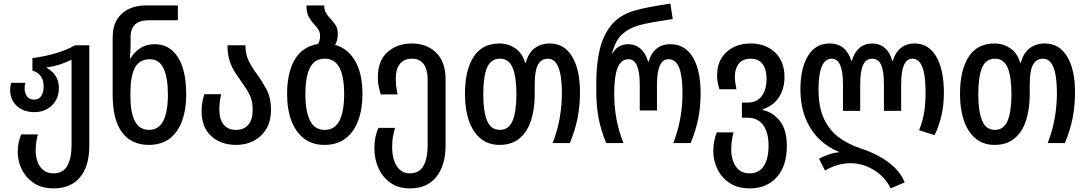

<svg xmlns="http://www.w3.org/2000/svg" viewBox="-20 -790 6000 1060"><path d="M276 250Q210 250 166 220Q122 190 100 144.5Q78 99 78 51Q78 18 83 -4Q88 -26 97 -48H189Q184 -30 180.5 -7Q177 16 177 44Q177 72 186.5 100.5Q196 129 218 148Q240 167 276 167Q328 167 351.5 125.5Q375 84 375 10V-460Q347 -446 311.5 -434.5Q276 -423 238 -418V-415Q266 -401 285.5 -373Q305 -345 305 -304Q305 -245 266.5 -208Q228 -171 170 -171Q109 -171 72.5 -205.5Q36 -240 36 -293Q36 -315 42 -333H120Q118 -326 117 -318.5Q116 -311 116 -303Q116 -275 129.5 -257.5Q143 -240 169 -240Q195 -240 208 -260.5Q221 -281 221 -311Q221 -350 203.5 -371.5Q186 -393 159 -400V-469Q226 -478 286 -495.5Q346 -513 394 -540H473V15Q473 127 422 188.5Q371 250 276 250Z M802 10Q706 10 654 -59Q602 -128 602 -268V-583Q602 -644 626.5 -683Q651 -722 692.5 -741Q734 -760 784 -760H962V-678H796Q752 -678 726.5 -655.5Q701 -633 701 -585V-546Q701 -530 700 -510Q699 -490 697 -468H701Q723 -505 756.5 -525.5Q790 -546 834 -546Q916 -546 962 -474.5Q1008 -403 1008 -269Q1008 -139 955 -64.5Q902 10 802 10ZM803 -73Q857 -73 882 -124Q907 -175 907 -268Q907 -361 883 -412Q859 -463 808 -463Q750 -463 725 -416.5Q700 -370 700 -278V-258Q700 -170 724.5 -121.5Q749 -73 803 -73Z M1284 10Q1200 10 1146.5 -38.5Q1093 -87 1093 -176Q1093 -204 1097 -225.5Q1101 -247 1108 -270H1201Q1196 -249 1193.5 -228.5Q1191 -208 1191 -184Q1191 -132 1214.5 -102.5Q1238 -73 1283 -73Q1327 -73 1351 -101.5Q1375 -130 1375 -183Q1375 -236 1356.5 -270.5Q1338 -305 1314 -337Q1296 -362 1278 -389.5Q1260 -417 1248 -453.5Q1236 -490 1236 -540H1335Q1335 -490 1353.5 -453Q1372 -416 1397 -383Q1426 -343 1451 -297Q1476 -251 1476 -183Q1476 -122 1450.5 -79Q1425 -36 1381.5 -13Q1338 10 1284 10Z M1830 -542Q1900 -523 1940.5 -454Q1981 -385 1981 -271Q1981 -187 1957.5 -124Q1934 -61 1887.5 -25.5Q1841 10 1771 10Q1705 10 1659 -25Q1613 -60 1589 -123Q1565 -186 1565 -271Q1565 -390 1608 -462Q1651 -534 1736 -547Q1741 -555 1744 -566Q1747 -577 1747 -591Q1747 -612 1738 -626Q1729 -640 1717 -653Q1701 -670 1686.5 -693Q1672 -716 1672 -760H1770Q1770 -735 1779.5 -719Q1789 -703 1803 -688Q1819 -672 1832 -652.5Q1845 -633 1845 -601Q1845 -568 1830 -542ZM1773 -73Q1828 -73 1854 -123.5Q1880 -174 1880 -271Q1880 -367 1854 -416.5Q1828 -466 1773 -466Q1717 -466 1691.5 -416.5Q1666 -367 1666 -270Q1666 -175 1691.5 -124Q1717 -73 1773 -73Z M2244 250Q2178 250 2134.5 218.5Q2091 187 2069 137Q2047 87 2047 30Q2047 -7 2053.5 -36Q2060 -65 2069 -84H2161Q2156 -69 2150.5 -41.5Q2145 -14 2145 24Q2145 61 2155 93.5Q2165 126 2186.5 146.5Q2208 167 2243 167Q2295 167 2318 125.5Q2341 84 2341 10V-350Q2341 -406 2319 -436Q2297 -466 2254 -466Q2211 -466 2188 -437.5Q2165 -409 2165 -357Q2165 -312 2175 -269H2082Q2075 -293 2070.5 -314.5Q2066 -336 2066 -363Q2066 -455 2119.5 -502.5Q2173 -550 2254 -550Q2336 -550 2388 -499Q2440 -448 2440 -351V12Q2440 123 2389 186.5Q2338 250 2244 250Z M2738 10Q2676 10 2633.5 -25Q2591 -60 2569 -123Q2547 -186 2547 -271Q2547 -402 2594.5 -476Q2642 -550 2738 -550Q2785 -550 2824 -524Q2863 -498 2879 -444H2883Q2897 -498 2932 -524Q2967 -550 3015 -550Q3095 -550 3138.5 -478Q3182 -406 3182 -280Q3182 -204 3168.5 -137Q3155 -70 3126 0H3031Q3057 -66 3069.5 -135Q3082 -204 3082 -277Q3082 -466 3005 -466Q2969 -466 2950.5 -433.5Q2932 -401 2932 -323V-269Q2932 -186 2911 -123Q2890 -60 2847 -25Q2804 10 2738 10ZM2740 -73Q2789 -73 2810 -123.5Q2831 -174 2831 -270Q2831 -367 2810 -416.5Q2789 -466 2740 -466Q2690 -466 2669 -416.5Q2648 -367 2648 -270Q2648 -175 2669 -124Q2690 -73 2740 -73Z M3327 0Q3297 -72 3284.5 -139Q3272 -206 3272 -285V-335Q3272 -436 3291 -516.5Q3310 -597 3355.5 -652Q3401 -707 3481 -731Q3520 -742 3569.5 -751.5Q3619 -761 3681 -770L3694 -685Q3643 -677 3589 -668Q3535 -659 3503 -649Q3450 -633 3414 -600Q3378 -567 3359 -496H3362Q3381 -527 3404 -536.5Q3427 -546 3449 -546Q3488 -546 3516.5 -521Q3545 -496 3558 -450H3561Q3574 -496 3604.5 -521Q3635 -546 3680 -546Q3762 -546 3805 -474Q3848 -402 3848 -276Q3848 -201 3835 -136Q3822 -71 3793 0H3697Q3748 -130 3748 -276Q3748 -369 3729.5 -416Q3711 -463 3670 -463Q3607 -463 3607 -322V-180H3512V-322Q3512 -463 3450 -463Q3409 -463 3390 -416.5Q3371 -370 3371 -274Q3371 -199 3383.5 -132Q3396 -65 3422 0Z M4119 250Q4052 250 4007 219.5Q3962 189 3940 142Q3918 95 3918 44Q3918 14 3923.5 -13Q3929 -40 3937 -59H4030Q4025 -43 4021 -17.5Q4017 8 4017 37Q4017 67 4026.5 97Q4036 127 4058.5 147Q4081 167 4118 167Q4170 167 4196.5 127Q4223 87 4223 14Q4223 -61 4192.5 -100.5Q4162 -140 4109 -140H4076V-224H4109Q4160 -224 4186 -260.5Q4212 -297 4212 -354Q4212 -408 4189.5 -437Q4167 -466 4125 -466Q4081 -466 4059 -438.5Q4037 -411 4037 -368Q4037 -348 4039.5 -333Q4042 -318 4046 -297H3952Q3945 -319 3942 -336Q3939 -353 3939 -375Q3939 -455 3991 -502.5Q4043 -550 4125 -550Q4206 -550 4258.5 -501Q4311 -452 4311 -365Q4311 -299 4279.5 -252Q4248 -205 4191 -187V-183Q4248 -170 4286 -121.5Q4324 -73 4324 17Q4324 126 4268.5 188Q4213 250 4119 250Z M4897 250Q4876 206 4840.5 175Q4805 144 4762.5 127.5Q4720 111 4678 111Q4637 111 4600 122.5Q4563 134 4535 152L4502 87Q4523 74 4553.5 63.5Q4584 53 4611 51V48Q4550 24 4502 -23Q4454 -70 4426.5 -139Q4399 -208 4399 -299Q4399 -412 4440.5 -481Q4482 -550 4560 -550Q4607 -550 4637 -524.5Q4667 -499 4680 -454H4683Q4696 -500 4724.5 -525Q4753 -550 4795 -550Q4836 -550 4865 -525Q4894 -500 4906 -454H4909Q4922 -499 4952.5 -524.5Q4983 -550 5029 -550Q5107 -550 5149 -477.5Q5191 -405 5191 -278Q5191 -215 5179 -158.5Q5167 -102 5140 -44L5054 -71Q5075 -122 5082.5 -172.5Q5090 -223 5090 -277Q5090 -374 5072 -420Q5054 -466 5017 -466Q4955 -466 4955 -324V-178H4860V-325Q4860 -396 4845 -431Q4830 -466 4795 -466Q4761 -466 4745 -431.5Q4729 -397 4729 -325V-178H4634V-324Q4634 -466 4572 -466Q4499 -466 4499 -297Q4499 -196 4530 -132Q4561 -68 4613 -30.5Q4665 7 4728 28Q4781 45 4830 71Q4879 97 4917 133Q4955 169 4975 217Z M5471 10Q5409 10 5366.5 -25Q5324 -60 5302 -123Q5280 -186 5280 -271Q5280 -402 5327.5 -476Q5375 -550 5471 -550Q5518 -550 5557 -524Q5596 -498 5612 -444H5616Q5630 -498 5665 -524Q5700 -550 5748 -550Q5828 -550 5871.5 -478Q5915 -406 5915 -280Q5915 -204 5901.5 -137Q5888 -70 5859 0H5764Q5790 -66 5802.5 -135Q5815 -204 5815 -277Q5815 -466 5738 -466Q5702 -466 5683.5 -433.5Q5665 -401 5665 -323V-269Q5665 -186 5644 -123Q5623 -60 5580 -25Q5537 10 5471 10ZM5473 -73Q5522 -73 5543 -123.5Q5564 -174 5564 -270Q5564 -367 5543 -416.5Q5522 -466 5473 -466Q5423 -466 5402 -416.5Q5381 -367 5381 -270Q5381 -175 5402 -124Q5423 -73 5473 -73Z"/></svg>

Font: Noto Sans Georgian Condensed Medium
Style: Regular
Weight: 500
Width: 3
Designer: Monotype Design Team, Akaki Razmadze
Foundry: Google LLC
Version: Version 2.005; ttfautohint (v1.8.4.7-5d5b)